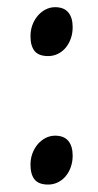

<svg xmlns="http://www.w3.org/2000/svg" viewBox="-20 -489 269 529"><path d="M180.2 -60.1Q180.2 -43 175 -28.6Q169.9 -14.2 160.9 -3.4Q151.9 7.3 139.4 13.4Q127 19.5 112.8 19.5Q86.4 19.5 75.2 5.4Q64 -8.8 64 -35.2Q64 -51.8 69.3 -66.2Q74.7 -80.6 84 -91.6Q93.3 -102.5 105.7 -108.9Q118.2 -115.2 131.8 -115.2Q156.2 -115.2 168.2 -100.8Q180.2 -86.4 180.2 -60.1ZM180.2 -414.1Q180.2 -397 175 -382.6Q169.9 -368.2 160.9 -357.4Q151.9 -346.7 139.4 -340.6Q127 -334.5 112.8 -334.5Q86.4 -334.5 75.2 -348.6Q64 -362.8 64 -389.2Q64 -405.8 69.3 -420.2Q74.7 -434.6 84 -445.6Q93.3 -456.5 105.7 -462.9Q118.2 -469.2 131.8 -469.2Q156.2 -469.2 168.2 -454.8Q180.2 -440.4 180.2 -414.1Z"/></svg>

Font: Gentium Unicode
Style: Regular
Weight: 400
Version: Version 1.009